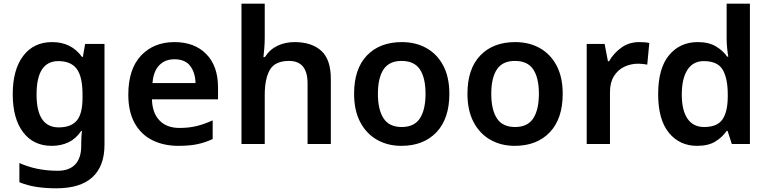

<svg xmlns="http://www.w3.org/2000/svg" viewBox="-20 -780 4162 1040"><path d="M263 -552Q366 -552 424 -472H429L441 -542H546V4Q546 120 480.5 180Q415 240 285 240Q227 240 178 232.5Q129 225 85 207V103Q178 145 293 145Q355 145 387.5 110.5Q420 76 420 10V-4Q420 -19 421 -39Q422 -59 424 -71H420Q392 -29 351.5 -9.5Q311 10 260 10Q161 10 105 -64Q49 -138 49 -270Q49 -402 105.5 -477Q162 -552 263 -552ZM296 -449Q178 -449 178 -268Q178 -90 298 -90Q364 -90 395.5 -126.5Q427 -163 427 -250V-269Q427 -365 395.5 -407Q364 -449 296 -449Z M925 -552Q1034 -552 1097.5 -487Q1161 -422 1161 -306V-242H803Q805 -168 844 -127.5Q883 -87 952 -87Q1004 -87 1046 -97.5Q1088 -108 1132 -128V-27Q1092 -8 1049 1Q1006 10 946 10Q867 10 805.5 -20.5Q744 -51 709.5 -113Q675 -175 675 -267Q675 -406 744 -479Q813 -552 925 -552ZM925 -459Q874 -459 842.5 -426.5Q811 -394 806 -330H1039Q1038 -386 1010.5 -422.5Q983 -459 925 -459Z M1414 -579Q1414 -547 1411.5 -516.5Q1409 -486 1407 -471H1415Q1441 -512 1483 -532Q1525 -552 1576 -552Q1668 -552 1720 -505Q1772 -458 1772 -353V0H1646V-328Q1646 -450 1546 -450Q1470 -450 1442 -402Q1414 -354 1414 -265V0H1288V-760H1414Z M2414 -272Q2414 -137 2344 -63.5Q2274 10 2154 10Q2080 10 2022 -23Q1964 -56 1931 -119Q1898 -182 1898 -272Q1898 -407 1967.5 -479.5Q2037 -552 2157 -552Q2232 -552 2290 -519.5Q2348 -487 2381 -424.5Q2414 -362 2414 -272ZM2027 -272Q2027 -186 2057.5 -139Q2088 -92 2156 -92Q2224 -92 2254.5 -139Q2285 -186 2285 -272Q2285 -358 2254.5 -404Q2224 -450 2155 -450Q2088 -450 2057.5 -404Q2027 -358 2027 -272Z M3028 -272Q3028 -137 2958 -63.5Q2888 10 2768 10Q2694 10 2636 -23Q2578 -56 2545 -119Q2512 -182 2512 -272Q2512 -407 2581.5 -479.5Q2651 -552 2771 -552Q2846 -552 2904 -519.5Q2962 -487 2995 -424.5Q3028 -362 3028 -272ZM2641 -272Q2641 -186 2671.5 -139Q2702 -92 2770 -92Q2838 -92 2868.5 -139Q2899 -186 2899 -272Q2899 -358 2868.5 -404Q2838 -450 2769 -450Q2702 -450 2671.5 -404Q2641 -358 2641 -272Z M3442 -552Q3455 -552 3470.5 -551Q3486 -550 3497 -547L3486 -430Q3476 -432 3462 -433.5Q3448 -435 3437 -435Q3397 -435 3362 -418.5Q3327 -402 3305.5 -367.5Q3284 -333 3284 -281V0H3158V-542H3255L3273 -448H3279Q3303 -491 3345 -521.5Q3387 -552 3442 -552Z M3756 10Q3661 10 3603 -61Q3545 -132 3545 -270Q3545 -410 3604 -481Q3663 -552 3759 -552Q3819 -552 3857.5 -529Q3896 -506 3919 -473H3925Q3922 -487 3919 -516Q3916 -545 3916 -570V-760H4042V0H3944L3921 -71H3916Q3893 -37 3855 -13.5Q3817 10 3756 10ZM3794 -92Q3864 -92 3892.5 -132Q3921 -172 3922 -253V-269Q3922 -356 3894.5 -402.5Q3867 -449 3792 -449Q3734 -449 3703.5 -401.5Q3673 -354 3673 -268Q3673 -182 3704 -137Q3735 -92 3794 -92Z"/></svg>

Font: Noto Sans Gujarati UI SemiBold
Style: Regular
Weight: 600
Designer: Jelle Bosma - Monotype Design Team, Universal Thirst
Foundry: Monotype Imaging Inc.
Version: Version 2.106; ttfautohint (v1.8.4.7-5d5b)